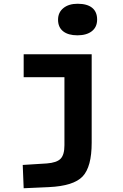

<svg xmlns="http://www.w3.org/2000/svg" viewBox="-20 -766 654 1022"><path d="M497 -662Q497 -622 469 -600Q441 -578 392 -578Q343 -578 316 -599.5Q289 -621 289 -661Q289 -700 317.5 -723Q346 -746 393 -746Q444 -746 470.5 -724.5Q497 -703 497 -662ZM468 -477V-6Q468 122 420 173Q372 224 240 230L106 236L101 112L229 104Q282 100 302.5 79Q323 58 323 7V-355H106V-477Z"/></svg>

Font: Intel One Mono
Style: Bold
Weight: 700
Monospace: yes
Designer: Fred Shallcrass
Foundry: Frere-Jones Type LLC
Version: Version 1.400;hotconv 1.1.0;makeotfexe 2.6.0;FJTRelease1.4